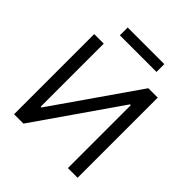

<svg xmlns="http://www.w3.org/2000/svg" viewBox="-239 -1070 1232 1232"><g transform="rotate(45 376.5 -454.5)"><path d="M88.1 -727.3H174.7V-154.8H181.8L579.5 -727.3H664.8V0H576.7V-571H569.6L173.3 0H88.1ZM542.6 -909.1V-838.1H210.2V-909.1Z"/></g></svg>

Font: InterMG
Style: Regular
Weight: 400
Designer: Rasmus Andersson
Foundry: rsms
Version: Version 3.019;December 26, 2023;FontCreator 15.0.0.2955 64-b